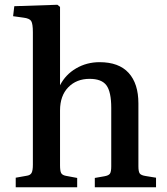

<svg xmlns="http://www.w3.org/2000/svg" viewBox="-20 -786 702 806"><path d="M46 0V-40L91 -48Q107 -50 112.5 -60Q118 -70 118 -95V-651Q118 -686 111 -697.5Q104 -709 78 -712L35 -718L40 -760L221 -766L232 -757V-433V-428Q255 -473 299.5 -499Q344 -525 398 -525Q479 -525 520 -480Q561 -435 561 -352V-88Q561 -66 566.5 -58Q572 -50 592 -47L635 -40V0H378V-39L418 -46Q436 -49 441.5 -57Q447 -65 447 -88V-333Q447 -400 427 -427.5Q407 -455 356 -455Q301 -455 266.5 -419.5Q232 -384 232 -322V-92Q232 -69 236.5 -60Q241 -51 256 -48L304 -39V0Z"/></svg>

Font: Literata 36pt Medium
Style: Regular
Weight: 500
Designer: Latin by Veronika Burian and Jose Scaglione. Greek by Irene Vlachou. Cyrillic by Vera Evstafieva.
Foundry: TypeTogether
Version: Version 3.002